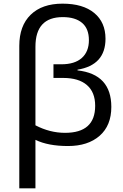

<svg xmlns="http://www.w3.org/2000/svg" viewBox="-20 -785 671 1045"><path d="M498 -209Q498 -283.2 453.1 -322Q408.2 -360.8 324.2 -360.8H271V-435.1H314Q386.7 -435.1 425.3 -469.5Q463.9 -503.9 463.9 -566.4Q463.9 -628.9 426.8 -660.4Q389.6 -691.9 321.8 -691.9Q172.9 -691.9 172.9 -530.8V-103Q251.5 -62 334 -62Q498 -62 498 -209ZM172.9 -23.9V240.2H85V-535.2Q85 -644.5 147 -704.8Q209 -765.1 320.3 -765.1Q431.6 -765.1 492.9 -714.4Q554.2 -663.6 554.2 -574.2Q554.2 -430.7 401.9 -405.8V-401.9Q585.9 -381.3 585.9 -203.1Q585.9 -101.6 522.2 -45.9Q458.5 9.8 350.1 9.8Q241.7 9.8 172.9 -23.9Z"/></svg>

Font: NotoSans
Style: Regular
Weight: 400
Designer: Monotype Design team
Foundry: Monotype Imaging Inc.
Version: Version 1.04